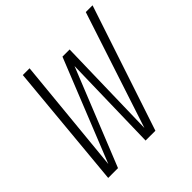

<svg xmlns="http://www.w3.org/2000/svg" viewBox="-183 -867 1024 1024"><g transform="rotate(-45 329.0 -355.0)"><path d="M66 0 132 -710H183L119 -52L351 -630H405L391 -52L607 -710H658L422 0H348L361 -549L140 0Z"/></g></svg>

Font: Geist Mono ExtraLight
Style: Italic
Weight: 200
Italic angle: -12°
Monospace: yes
Designer: Basement.studio, Andrés Briganti, Mateo Zaragoza
Foundry: Basement.studio, Vercel, Andrés Briganti, Guido Ferreyra, Mateo Zaragoza
Version: Version 1.500; ttfautohint (v1.8.4.7-5d5b)